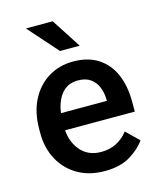

<svg xmlns="http://www.w3.org/2000/svg" viewBox="-114 -831 763 922"><g transform="rotate(-15 268.0 -370.0)"><path d="M293.5 9.8Q215.3 9.8 158.2 -23.9Q101.1 -57.6 70.3 -115.5Q39.6 -173.3 39.6 -246.1V-265.6Q39.6 -348.6 70.8 -409.9Q102.1 -471.2 156.5 -504.6Q210.9 -538.1 279.3 -538.1Q355 -538.1 405 -505.1Q455.1 -472.2 480 -413.8Q504.9 -355.5 504.9 -279.3V-229H158.2Q163.1 -166 200.2 -124.8Q237.3 -83.5 300.3 -83.5Q342.8 -83.5 376 -100.6Q409.2 -117.7 433.6 -148.9L495.6 -88.9Q470.2 -51.3 420.4 -20.8Q370.6 9.8 293.5 9.8ZM278.8 -444.3Q229 -444.3 199 -409.4Q168.9 -374.5 160.6 -313.5H388.7V-322.8Q387.7 -354.5 376.5 -382.3Q365.2 -410.2 341.6 -427.2Q317.9 -444.3 278.8 -444.3ZM236.3 -750 331.5 -603H233.4L103 -750Z"/></g></svg>

Font: Vazirmatn RD Medium
Style: Regular
Weight: 500
Designer: Saber Rastikerdar
Foundry: Saber Rastikerdar
Version: Version 33.003